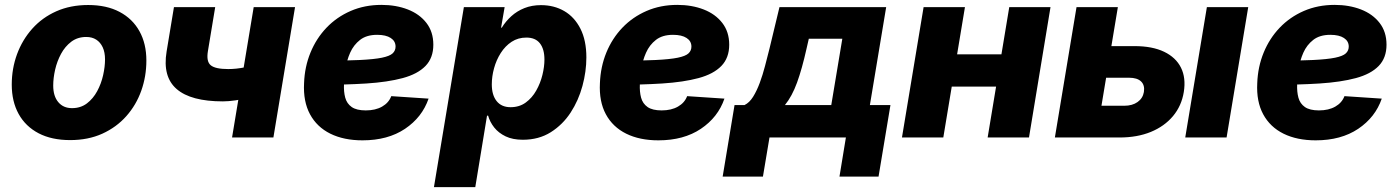

<svg xmlns="http://www.w3.org/2000/svg" viewBox="-20 -565 5746 789"><path d="M268.1 10.7Q192.4 10.7 138.7 -17.3Q85 -45.4 56.6 -96.7Q28.3 -147.9 28.3 -217.3Q28.3 -283.2 50 -342.3Q71.8 -401.4 112.5 -447Q153.3 -492.7 211.4 -518.6Q269.5 -544.4 342.3 -544.4Q418 -544.4 471.4 -516.1Q524.9 -487.8 553.2 -436.5Q581.5 -385.3 581.5 -316.4Q581.5 -251 560.5 -192.1Q539.6 -133.3 499 -87.6Q458.5 -42 400.4 -15.6Q342.3 10.7 268.1 10.7ZM275.9 -120.6Q311.5 -120.6 337.2 -140.1Q362.8 -159.7 379.4 -190.4Q396 -221.2 403.8 -256.1Q411.6 -291 411.6 -320.8Q411.6 -350.1 402.1 -370.6Q392.6 -391.1 375.5 -402.1Q358.4 -413.1 334.5 -413.1Q298.8 -413.1 272.9 -393.6Q247.1 -374 230.7 -343.5Q214.4 -313 206.5 -278.6Q198.7 -244.1 198.7 -213.4Q198.7 -169.9 219.5 -145.3Q240.2 -120.6 275.9 -120.6Z M896 -148.4Q764.6 -148.4 706.1 -199Q647.5 -249.5 664.6 -353L694.8 -535.6H864.3L834.5 -355.5Q827.1 -312.5 845.9 -296.9Q864.7 -281.2 918 -281.2Q950.7 -281.2 985.8 -288.3Q1021 -295.4 1064.5 -309.6L1042.5 -176.8Q1027.8 -169.9 1002 -163.3Q976.1 -156.7 947.5 -152.6Q918.9 -148.4 896 -148.4ZM933.6 0 1022.5 -535.6H1192.4L1103.5 0Z M1469.7 11.7Q1393.1 11.7 1337.6 -15.6Q1282.2 -43 1253.9 -95.5Q1225.6 -147.9 1229.5 -223.1Q1231.9 -290.5 1255.9 -348.9Q1279.8 -407.2 1321.8 -451.2Q1363.8 -495.1 1421.1 -520Q1478.5 -544.9 1547.4 -544.9Q1607.4 -544.9 1655.8 -526.1Q1704.1 -507.3 1732.4 -470.7Q1760.7 -434.1 1760.7 -381.3Q1760.7 -327.1 1728.5 -293.9Q1696.3 -260.7 1634.8 -244.1Q1573.2 -227.5 1485.6 -221.9Q1397.9 -216.3 1286.6 -216.3L1303.2 -315.4Q1398.4 -315.4 1458 -318.4Q1517.6 -321.3 1549.6 -327.9Q1581.5 -334.5 1593.5 -345.7Q1605.5 -356.9 1605.5 -373.5Q1605.5 -396 1585.7 -408.9Q1565.9 -421.9 1529.8 -421.9Q1486.3 -421.9 1459.7 -401.1Q1433.1 -380.4 1418.9 -348.4Q1404.8 -316.4 1399.7 -281.7Q1394.5 -247.1 1393.6 -218.8Q1392.1 -188 1398.7 -163.6Q1405.3 -139.2 1425.3 -125.2Q1445.3 -111.3 1482.9 -111.3Q1522.9 -111.3 1550.3 -127Q1577.6 -142.6 1587.9 -169.9L1741.2 -159.7Q1714.8 -83 1644.3 -35.6Q1573.7 11.7 1469.7 11.7Z M1763.2 204.1 1886.2 -535.6H2053.7L2039.1 -451.2H2042Q2058.1 -477.5 2081.3 -498.5Q2104.5 -519.5 2135 -531.7Q2165.5 -543.9 2203.1 -543.9Q2256.8 -543.9 2298.8 -519.5Q2340.8 -495.1 2365.2 -447Q2389.6 -398.9 2389.6 -329.1Q2389.6 -271.5 2373.5 -211.9Q2357.4 -152.3 2325 -102.5Q2292.5 -52.7 2243.4 -21.7Q2194.3 9.3 2128.4 9.3Q2086.9 9.3 2057.9 -4.6Q2028.8 -18.6 2011 -41Q1993.2 -63.5 1985.8 -89.8H1981.4L1933.1 204.1ZM2078.1 -124.5Q2114.3 -124.5 2140.4 -143.6Q2166.5 -162.6 2183.6 -192.9Q2200.7 -223.1 2209 -257.1Q2217.3 -291 2217.3 -320.3Q2217.3 -363.3 2198.7 -387Q2180.2 -410.6 2143.1 -410.6Q2108.9 -410.6 2082.5 -393.3Q2056.2 -376 2037.8 -347.2Q2019.5 -318.4 2010.3 -284.7Q2001 -251 2001 -218.3Q2001 -174.3 2021 -149.4Q2041 -124.5 2078.1 -124.5Z M2685.5 11.7Q2608.9 11.7 2553.5 -15.6Q2498 -43 2469.7 -95.5Q2441.4 -147.9 2445.3 -223.1Q2447.8 -290.5 2471.7 -348.9Q2495.6 -407.2 2537.6 -451.2Q2579.6 -495.1 2637 -520Q2694.3 -544.9 2763.2 -544.9Q2823.2 -544.9 2871.6 -526.1Q2919.9 -507.3 2948.2 -470.7Q2976.6 -434.1 2976.6 -381.3Q2976.6 -327.1 2944.3 -293.9Q2912.1 -260.7 2850.6 -244.1Q2789.1 -227.5 2701.4 -221.9Q2613.8 -216.3 2502.4 -216.3L2519 -315.4Q2614.3 -315.4 2673.8 -318.4Q2733.4 -321.3 2765.4 -327.9Q2797.4 -334.5 2809.3 -345.7Q2821.3 -356.9 2821.3 -373.5Q2821.3 -396 2801.5 -408.9Q2781.7 -421.9 2745.6 -421.9Q2702.1 -421.9 2675.5 -401.1Q2648.9 -380.4 2634.8 -348.4Q2620.6 -316.4 2615.5 -281.7Q2610.4 -247.1 2609.4 -218.8Q2607.9 -188 2614.5 -163.6Q2621.1 -139.2 2641.1 -125.2Q2661.1 -111.3 2698.7 -111.3Q2738.8 -111.3 2766.1 -127Q2793.5 -142.6 2803.7 -169.9L2957 -159.7Q2930.7 -83 2860.1 -35.6Q2789.6 11.7 2685.5 11.7Z M2949.7 160.6 2998.5 -133.3H3039.6Q3059.6 -143.1 3074.7 -167.2Q3089.8 -191.4 3102.1 -224.4Q3114.3 -257.3 3123.8 -293.9Q3133.3 -330.6 3142.1 -365.2L3183.1 -535.6H3621.6L3554.7 -133.3H3639.2L3590.3 160.6H3429.7L3456.1 0H3142.1L3115.2 160.6ZM3205.6 -133.3H3396L3441.4 -405.8H3303.7L3294.4 -365.2Q3275.9 -282.2 3255.4 -225.8Q3234.9 -169.4 3205.6 -133.3Z M4144 -341.8 4122.1 -209H3842.3L3864.3 -341.8ZM3945.3 -535.6 3856.4 0H3686.5L3775.4 -535.6ZM4296.9 -535.6 4208.5 0H4038.6L4127.4 -535.6Z M4481 -375.5H4642.6Q4715.3 -375.5 4763.7 -352.3Q4812 -329.1 4833 -287.1Q4854 -245.1 4844.7 -187Q4835.4 -129.9 4800.3 -87.9Q4765.1 -45.9 4709.2 -22.9Q4653.3 0 4580.6 0H4314.9L4403.8 -535.6H4573.7L4506.3 -130.4H4599.6Q4633.3 -130.4 4654.8 -145.8Q4676.3 -161.1 4680.7 -187Q4685.1 -214.8 4669.2 -230.2Q4653.3 -245.6 4619.6 -245.6H4459.5ZM4850.6 0 4939.5 -535.6H5109.4L5020.5 0Z M5386.7 11.7Q5310.1 11.7 5254.6 -15.6Q5199.2 -43 5170.9 -95.5Q5142.6 -147.9 5146.5 -223.1Q5148.9 -290.5 5172.9 -348.9Q5196.8 -407.2 5238.8 -451.2Q5280.8 -495.1 5338.1 -520Q5395.5 -544.9 5464.4 -544.9Q5524.4 -544.9 5572.8 -526.1Q5621.1 -507.3 5649.4 -470.7Q5677.7 -434.1 5677.7 -381.3Q5677.7 -327.1 5645.5 -293.9Q5613.3 -260.7 5551.8 -244.1Q5490.2 -227.5 5402.6 -221.9Q5314.9 -216.3 5203.6 -216.3L5220.2 -315.4Q5315.4 -315.4 5375 -318.4Q5434.6 -321.3 5466.6 -327.9Q5498.5 -334.5 5510.5 -345.7Q5522.5 -356.9 5522.5 -373.5Q5522.5 -396 5502.7 -408.9Q5482.9 -421.9 5446.8 -421.9Q5403.3 -421.9 5376.7 -401.1Q5350.1 -380.4 5335.9 -348.4Q5321.8 -316.4 5316.7 -281.7Q5311.5 -247.1 5310.5 -218.8Q5309.1 -188 5315.7 -163.6Q5322.3 -139.2 5342.3 -125.2Q5362.3 -111.3 5399.9 -111.3Q5439.9 -111.3 5467.3 -127Q5494.6 -142.6 5504.9 -169.9L5658.2 -159.7Q5631.8 -83 5561.3 -35.6Q5490.7 11.7 5386.7 11.7Z"/></svg>

Font: Inter 20pt ExtraBold
Style: Italic
Weight: 800
Italic angle: -9.3988°
Version: Version 4.001;git-66647c0bb